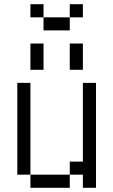

<svg xmlns="http://www.w3.org/2000/svg" viewBox="-20 -895 540 915"><path d="M375 -812.5V-875H312.5V-812.5H187.5V-750H312.5V-812.5ZM125 -62.5V0H312.5V-62.5ZM125 -62.5V-500H62.5V-62.5ZM375 -62.5V0H437.5Q437.5 0 437.5 -500H375Q375 -500 375 -125H312.5V-62.5ZM125 -687.5Q125 -687.5 125 -562.5H187.5Q187.5 -562.5 187.5 -687.5ZM312.5 -687.5Q312.5 -687.5 312.5 -562.5H375Q375 -562.5 375 -687.5ZM187.5 -812.5V-875H125V-812.5Z"/></svg>

Font: CalcUnifontExMono
Style: Regular
Weight: 500
Version: Version 15.0.06